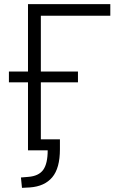

<svg xmlns="http://www.w3.org/2000/svg" viewBox="-20 -725 575 926"><path d="M86 181 81 131 117 128Q167 124 188.5 94Q210 64 210 0H115V-328H23V-380H115V-705H512V-649H177V-380H356V-328H177V-53H269V-5Q269 86 232 130Q195 174 124 179Z"/></svg>

Font: Nunito Sans 10pt SemiCondensed Light
Style: Regular
Weight: 300
Width: 4
Designer: Vernon Adams
Foundry: Vernon Adams
Version: Version 3.101;gftools[0.9.27]